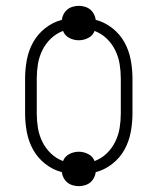

<svg xmlns="http://www.w3.org/2000/svg" viewBox="-20 -589 540 658"><path d="M250 49Q240 49 229.5 46Q219 43 211 36.5Q203 30 198 20.5Q193 11 192 1Q161 -7 135 -27.5Q109 -48 93.5 -76Q78 -104 72 -136Q66 -168 66 -200V-320Q66 -352 72 -384Q78 -416 93.5 -444Q109 -472 135 -492.5Q161 -513 192 -521Q193 -531 198 -540.5Q203 -550 211 -556.5Q219 -563 229.5 -566Q240 -569 250 -569Q260 -569 270.5 -566Q281 -563 289 -556.5Q297 -550 302 -540.5Q307 -531 308 -521Q339 -513 365 -492.5Q391 -472 406.5 -444Q422 -416 428 -384Q434 -352 434 -320V-200Q434 -168 428 -136Q422 -104 406.5 -76Q391 -48 365 -27.5Q339 -7 308 1Q307 11 302 20.5Q297 30 289 36.5Q281 43 270.5 46Q260 49 250 49ZM304 -37Q328 -46 346 -63.5Q364 -81 375 -103.5Q386 -126 390 -150.5Q394 -175 394 -200V-320Q394 -345 390 -369.5Q386 -394 375 -416.5Q364 -439 346 -456.5Q328 -474 304 -483Q298 -467 282.5 -459Q267 -451 250 -451Q233 -451 217.5 -459Q202 -467 196 -483Q172 -474 154 -456.5Q136 -439 125 -416.5Q114 -394 110 -369.5Q106 -345 106 -320V-200Q106 -175 110 -150.5Q114 -126 125 -103.5Q136 -81 154 -63.5Q172 -46 196 -37Q202 -53 217.5 -61Q233 -69 250 -69Q267 -69 282.5 -61Q298 -53 304 -37Z"/></svg>

Font: Iosevka Curly Slab Extralight
Style: Regular
Weight: 200
Monospace: yes
Designer: Belleve Invis
Foundry: Belleve Invis
Version: Version 22.1.2; ttfautohint (v1.8.4)